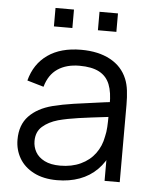

<svg xmlns="http://www.w3.org/2000/svg" viewBox="-53 -769 662 829"><g transform="rotate(5 278.0 -355.0)"><path d="M344.7 -645.3V-725.3H424.7V-645.3ZM154 -645.3V-725.3H234V-645.3ZM224.7 15Q165.7 15 123.9 -6.6Q82.2 -28.2 61.1 -64.5Q40 -100.8 40 -145Q40 -208.7 76.5 -247Q113 -285.3 177.3 -302Q219.7 -312.7 268.7 -319.9Q317.7 -327.2 402 -338.2Q415.3 -339.8 427.4 -341.2Q439.5 -342.7 449.7 -344.3L423.3 -328.7Q424.3 -382.8 410.5 -417.3Q396.7 -451.8 364.7 -468.8Q332.7 -485.7 279.3 -485.7Q222.5 -485.7 184.7 -460.2Q146.8 -434.7 132 -381.7L60.3 -402.7Q79.3 -475.7 135.7 -515.3Q192 -555 280.7 -555Q355.2 -555 406.8 -527.1Q458.3 -499.2 479.7 -447Q488.8 -425 492.2 -397.1Q495.7 -369.2 495.7 -335.3V0H430V-135.7L449 -127.3Q430.3 -81.3 398.3 -49.3Q366.3 -17.3 322.4 -1.2Q278.5 15 224.7 15ZM233 -48.7Q283.2 -48.7 321.8 -66.8Q360.5 -84.8 384.2 -117Q408 -149.2 415.3 -190.7Q420.2 -210.3 421.4 -232.8Q422.7 -255.2 422.7 -285.5V-294.7L450.7 -280L417 -275.7Q344.3 -267.3 295 -260.3Q245.7 -253.3 207 -243Q166.2 -231.3 139.9 -208.2Q113.7 -185.2 113.7 -145Q113.7 -119.8 125.9 -97.9Q138.2 -76 165 -62.3Q191.8 -48.7 233 -48.7Z"/></g></svg>

Font: Manrope
Style: Regular
Weight: 400
Designer: Mikhail Sharanda
Foundry: Mikhail Sharanda
Version: Version 4.503